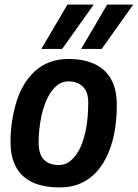

<svg xmlns="http://www.w3.org/2000/svg" viewBox="-20 -810 603 840"><path d="M242 10Q171 10 123 -12Q75 -34 50.5 -78.5Q26 -123 26 -190Q26 -235 32.5 -278.5Q39 -322 51.5 -363Q64 -404 84 -438Q104 -472 132 -498Q160 -524 197 -538Q234 -552 279 -552Q346 -552 393.5 -530Q441 -508 466 -463.5Q491 -419 491 -350Q491 -302 485 -257.5Q479 -213 466 -173Q453 -133 433 -99.5Q413 -66 385.5 -41.5Q358 -17 322.5 -3.5Q287 10 242 10ZM237 -88Q261 -88 279.5 -100Q298 -112 312.5 -132Q327 -152 337.5 -179Q348 -206 354.5 -236.5Q361 -267 363.5 -299Q366 -331 366 -362Q366 -409 342 -431.5Q318 -454 280 -454Q256 -454 237 -441.5Q218 -429 203.5 -408Q189 -387 178.5 -360.5Q168 -334 161.5 -303.5Q155 -273 152 -243.5Q149 -214 149 -187Q149 -135 172 -111.5Q195 -88 237 -88ZM335 -596 449 -790H563L425 -596ZM161 -596 275 -790H390L252 -596Z"/></svg>

Font: Georama ExtraCondensed Thin SemiBold
Style: Italic
Weight: 600
Italic angle: -9°
Version: Version 1.001